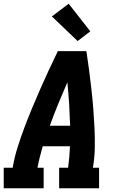

<svg xmlns="http://www.w3.org/2000/svg" viewBox="-21 -1009 641 1029"><path d="M-1 0V-110H47Q56 -164 72.5 -217Q89 -270 108.5 -322Q128 -374 149.5 -426Q171 -478 194 -530Q217 -582 240.5 -633Q264 -684 289 -735H442Q450 -684 456.5 -633Q463 -582 469 -530Q475 -478 479 -426.5Q483 -375 485.5 -322.5Q488 -270 487 -216.5Q486 -163 477 -110H510V0H296V-110H344Q348 -139 350.5 -168Q353 -197 354 -225H208Q200 -197 192.5 -168Q185 -139 180 -110H213V0ZM246 -335H355Q353 -394 349.5 -452Q346 -510 340 -568Q315 -510 291 -452Q267 -394 246 -335ZM395 -789 257 -921 347 -989 463 -841Z"/></svg>

Font: Iosevka Curly Slab XBdExObl
Style: Regular
Weight: 800
Width: 7
Italic angle: -9°
Monospace: yes
Designer: Belleve Invis
Foundry: Belleve Invis
Version: Version 11.1.0; ttfautohint (v1.8.3)